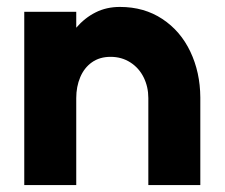

<svg xmlns="http://www.w3.org/2000/svg" viewBox="-20 -534 648 554"><path d="M558 0H408V-251Q408 -283.5 394.5 -310.8Q381 -338 356 -354Q331 -370 299 -370Q267.5 -370 245.2 -354.2Q223 -338.5 211.5 -311.2Q200 -284 200 -251V0H50V-500H200V-454Q224.5 -482.5 255.8 -498.2Q287 -514 326 -514Q396 -514 448.5 -479.2Q501 -444.5 529.2 -385Q557.5 -325.5 558 -253Z"/></svg>

Font: Urbanist
Style: Regular
Weight: 400
Designer: Corey Hu
Foundry: Corey Hu
Version: Version 1.2; befe77262ef67d88f1d94aa3d2e49ef1327b4483